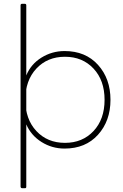

<svg xmlns="http://www.w3.org/2000/svg" viewBox="-20 -770 645 1008"><path d="M112 218H96Q89 218 88 210V-484Q88 -492 96 -492H105Q113 -492 113 -484L118 -374Q142 -433 197.5 -467.5Q253 -502 319 -502Q429 -502 494.5 -429.5Q560 -357 560 -246Q560 -135 494.5 -62.5Q429 10 319 10Q253 10 198 -24.5Q143 -59 118 -117V210Q118 218 112 218ZM321 -20Q413 -20 471 -82Q529 -144 529 -246Q529 -348 471 -410Q413 -472 321 -472Q229 -472 171 -410Q113 -348 113 -246Q113 -144 171 -82Q229 -20 321 -20ZM110 0H96Q89 0 88 -8V-742Q88 -750 96 -750H110Q118 -750 118 -742V-8Q118 -1 110 0Z"/></svg>

Font: YamahaIndonesia935. App Thin
Style: Regular
Weight: 100
Designer: Dalton Maag Ltd
Foundry: Dalton Maag Ltd
Version: Version 1.002